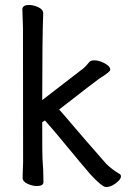

<svg xmlns="http://www.w3.org/2000/svg" viewBox="-20 -733 540 773"><path d="M407 20Q391 20 344 -31Q306 -75 251 -142Q196 -209 161 -248L150 -241Q150 -103 151 -95Q155 -46 155 0Q155 16 128 16Q111 16 91 7Q71 -2 71 -18L73 -81Q73 -600 72.5 -621Q72 -642 71 -664.5Q70 -687 70 -697Q72 -713 97 -713Q114 -713 134 -704Q154 -695 154 -679Q150 -583 150 -330L303 -448Q315 -456 324.5 -466Q334 -476 339.5 -483Q345 -490 360 -490Q373 -490 387.5 -484.5Q402 -479 413 -470.5Q424 -462 424 -452Q424 -444 379 -416Q358 -401 218 -292Q240 -268 274 -227.5Q308 -187 409 -72Q431 -51 459 -34Q467 -31 467 -23Q467 -15 457.5 -5Q448 5 434.5 12.5Q421 20 407 20Z"/></svg>

Font: LXGW WenKai Mono TC
Style: Bold
Weight: 700
Designer: LXGW / Fontworks Inc.
Foundry: LXGW / Fontworks Inc.
Version: Version 1.330